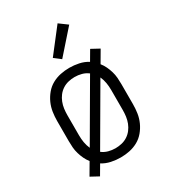

<svg xmlns="http://www.w3.org/2000/svg" viewBox="-193 -857 886 995"><g transform="rotate(-30 250.0 -359.5)"><path d="M107 39 59 13 100 -57Q88 -72 80 -89Q72 -106 66.5 -124.5Q61 -143 59.5 -162Q58 -181 58 -200V-320Q58 -347 62 -373.5Q66 -400 77 -424.5Q88 -449 105.5 -470Q123 -491 146.5 -504Q170 -517 196.5 -522.5Q223 -528 250 -528Q278 -528 306.5 -522Q335 -516 359 -501L393 -559L441 -533L400 -463Q412 -448 420 -431Q428 -414 433.5 -395.5Q439 -377 440.5 -358Q442 -339 442 -320V-200Q442 -173 438 -146.5Q434 -120 423 -95.5Q412 -71 394.5 -50Q377 -29 353.5 -16Q330 -3 303.5 2.5Q277 8 250 8Q222 8 193.5 2Q165 -4 141 -19ZM135 -116 329 -449Q312 -462 291.5 -467.5Q271 -473 250 -473Q231 -473 212 -468.5Q193 -464 177 -453.5Q161 -443 149.5 -428Q138 -413 131 -395Q124 -377 121.5 -358Q119 -339 119 -320V-200Q119 -178 122.5 -157Q126 -136 135 -116ZM250 -47Q269 -47 288 -51.5Q307 -56 323 -66.5Q339 -77 350.5 -92Q362 -107 369 -125Q376 -143 378.5 -162Q381 -181 381 -200V-320Q381 -342 377.5 -363Q374 -384 365 -404L171 -71Q188 -58 208.5 -52.5Q229 -47 250 -47ZM241 -585 202 -615 313 -758 362 -722Z"/></g></svg>

Font: Iosevka Term Curly Light
Style: Regular
Weight: 300
Designer: Belleve Invis
Foundry: Belleve Invis
Version: Version 32.3.0